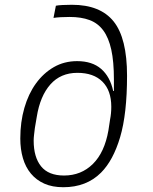

<svg xmlns="http://www.w3.org/2000/svg" viewBox="-20 -772 640 804"><path d="M245 12Q199 12 165.5 -3Q132 -18 109.5 -45Q87 -72 76 -109.5Q65 -147 65 -192Q65 -261 82 -320Q99 -379 130.5 -422.5Q162 -466 205.5 -491Q249 -516 303 -516Q366 -516 403.5 -483.5Q441 -451 454 -391H457V-439Q457 -514 446 -564Q435 -614 412.5 -644.5Q390 -675 355 -688Q320 -701 272 -701Q250 -701 233.5 -700Q217 -699 204 -697L214 -748Q223 -750 241.5 -751Q260 -752 281 -752Q400 -752 456 -682Q512 -612 512 -455Q512 -295 483 -197.5Q454 -100 403 -49Q342 12 245 12ZM248 -37Q320 -37 369 -85.5Q418 -134 434 -226L441 -272Q446 -297 446 -325Q446 -393 409 -430Q372 -467 304 -467Q234 -467 191 -418.5Q148 -370 134 -283L126 -236Q124 -219 122.5 -206.5Q121 -194 121 -183Q121 -114 152 -75.5Q183 -37 248 -37Z"/></svg>

Font: IBM Plex Mono Light
Style: Italic
Weight: 300
Italic angle: -9°
Monospace: yes
Designer: Mike Abbink, Paul van der Laan, Pieter van Rosmalen
Foundry: Bold Monday
Version: Version 2.3